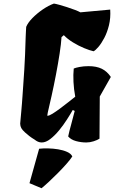

<svg xmlns="http://www.w3.org/2000/svg" viewBox="-20 -776 631 1059"><path d="M210.4 9.8Q198.7 9.8 189 5.4Q179.2 1 170.4 -6.3Q155.3 -15.1 141.4 -25.9Q127.4 -36.6 118.2 -45.4Q103 -59.1 97.4 -69.6Q91.8 -80.1 91.3 -93.8Q95.2 -136.7 97.4 -161.9Q99.6 -187 101.1 -205.3Q102.5 -223.6 104 -244.9Q105.5 -266.1 107.9 -301.3Q111.8 -352.5 114 -391.8Q116.2 -431.2 118.2 -472.7Q120.1 -514.2 121.6 -571.8Q122.1 -582 123 -602.3Q124 -622.6 124.5 -627.9Q133.8 -650.9 158.9 -676.5Q184.1 -702.1 215.8 -723.9Q247.6 -745.6 277.3 -756.3Q287.6 -754.9 307.6 -749.3Q327.6 -743.7 350.6 -736.3Q373.5 -729 393.3 -721.4Q413.1 -713.9 423.3 -708L587.9 -723.1Q590.8 -676.8 581.1 -637Q571.3 -597.2 555.2 -566.7Q539.1 -536.1 522.7 -517.1Q506.3 -498 496.1 -493.2Q474.6 -498 443.8 -510.7Q413.1 -523.4 382.8 -542Q352.5 -560.5 332 -582L319.3 -571.3Q317.4 -535.6 308.8 -480.2Q300.3 -424.8 288.6 -363.8Q276.9 -302.7 264.6 -247.6Q252.4 -192.4 243.7 -156.2L240.7 -138.2L242.2 -137.7Q251 -137.2 269.8 -148.9Q288.6 -160.6 312 -178Q335.4 -195.3 357.7 -213.1Q379.9 -231 395 -242.7Q387.2 -284.2 385.3 -324.2Q383.3 -364.3 386.7 -397.9Q396 -402.3 418.7 -406.7Q441.4 -411.1 468.3 -411.1Q512.2 -411.1 541.5 -396.7Q570.8 -382.3 591.3 -351.6L530.3 -243.7L528.8 -11.2Q517.1 -3.4 496.6 3.2Q476.1 9.8 456.1 9.8Q426.8 9.8 399.2 2.2Q371.6 -5.4 356 -23.4Q362.8 -55.2 372.1 -87.9Q381.3 -120.6 392.1 -164.1L381.3 -169.4Q368.7 -147 349.1 -116.5Q329.6 -85.9 305.9 -57.1Q282.2 -28.3 257.6 -9.3Q232.9 9.8 210.4 9.8ZM209 262.2 142.6 234.4 195.8 44.4Q216.8 42 244.9 42.5Q272.9 43 300.8 47.6Q328.6 52.2 350.1 61.8Q371.6 71.3 378.9 86.9Q368.2 103.5 346.9 127.7Q325.7 151.9 300 177.7Q274.4 203.6 250.2 226.1Q226.1 248.5 209 262.2Z"/></svg>

Font: Fruktur
Style: Italic
Weight: 400
Italic angle: -8°
Designer: Viktoriya Grabowska, Eben Sorkin
Foundry: Viktoriya Grabowska
Version: Version 1.008; ttfautohint (v1.8.4.7-5d5b)